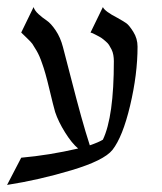

<svg xmlns="http://www.w3.org/2000/svg" viewBox="-20 -476 459 543"><path d="M313 -425Q329 -416 337 -410.5Q345 -405 357 -386Q369 -367 369 -344Q369 -266 348 -177.5Q327 -89 298 -52Q274 -22 182 5.5Q90 33 0 47L40 -30Q119 -37 201 -56Q183 -71 164 -101.5Q145 -132 136 -159Q131 -176 119.5 -224.5Q108 -273 99 -297Q92 -318 83.5 -332.5Q75 -347 71.5 -352Q68 -357 56 -368.5Q44 -380 40 -384L75 -456Q78 -446 89 -436Q100 -426 112 -418Q124 -410 137.5 -390Q151 -370 158 -343Q166 -313 181.5 -252.5Q197 -192 209.5 -147Q222 -102 234 -65Q260 -74 271 -81Q302 -146 302 -303Q302 -312 300.5 -320.5Q299 -329 295.5 -336Q292 -343 288.5 -348.5Q285 -354 279.5 -358.5Q274 -363 270.5 -366Q267 -369 260.5 -372.5Q254 -376 251 -377.5Q248 -379 242 -382L236 -384L271 -456Q276 -444 313 -425Z"/></svg>

Font: Bellefair
Style: Regular
Weight: 400
Designer: Nick Shinn, Liron Lavi Turkenic
Foundry: Shinntype
Version: Version 1.003;PS 001.003;hotconv 1.0.88;makeotf.lib2.5.64775